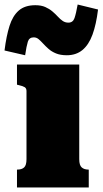

<svg xmlns="http://www.w3.org/2000/svg" viewBox="-47 -828 453 848"><path d="M248 -584Q220 -584 200.5 -592Q181 -600 167.5 -612Q154 -624 143.5 -635.5Q133 -647 123.5 -655Q114 -663 102 -663Q82 -663 76 -644Q70 -625 64 -584L-27 -605Q-19 -669 -5 -713.5Q9 -758 36 -781.5Q63 -805 109 -805Q135 -805 153 -797Q171 -789 184.5 -777.5Q198 -766 208.5 -754.5Q219 -743 230 -735.5Q241 -728 255 -728Q275 -728 282 -748Q289 -768 296 -808L386 -786Q378 -720 361.5 -675Q345 -630 317 -607Q289 -584 248 -584ZM303 -543V-125Q303 -98 314 -88.5Q325 -79 343 -79H345V0H28V-79H30Q49 -79 59.5 -88.5Q70 -98 70 -125V-426Q70 -438 62 -443Q54 -448 36 -452L28 -454V-543Z"/></svg>

Font: Roboto Serif 20pt Black
Style: Regular
Weight: 900
Version: Version 1.008